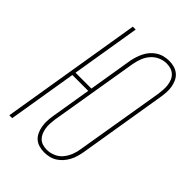

<svg xmlns="http://www.w3.org/2000/svg" viewBox="-221 -838 941 941"><g transform="rotate(45 250.0 -367.5)"><path d="M265 8Q246 8 229 3Q212 -2 199.5 -13Q187 -24 179.5 -40Q172 -56 169 -73.5Q166 -91 166.5 -109Q167 -127 170 -146L205 -358H95L36 0H16L137 -735H157L98 -377H208L246 -608Q249 -624 254.5 -641Q260 -658 268 -673.5Q276 -689 288 -702.5Q300 -716 315.5 -725.5Q331 -735 348.5 -739Q366 -743 382 -743Q401 -743 418 -738Q435 -733 448 -722Q461 -711 468.5 -695Q476 -679 479 -661.5Q482 -644 481 -626Q480 -608 477 -589L401 -127Q398 -111 393 -94Q388 -77 379.5 -61.5Q371 -46 359 -32.5Q347 -19 332 -9.5Q317 0 299.5 4Q282 8 265 8ZM265 -10Q287 -10 309.5 -19.5Q332 -29 346.5 -47Q361 -65 369.5 -86.5Q378 -108 381 -130L458 -592Q460 -608 461 -623.5Q462 -639 460 -654Q458 -669 452.5 -682.5Q447 -696 436.5 -706Q426 -716 412 -720.5Q398 -725 382 -725Q360 -725 338.5 -715.5Q317 -706 301.5 -688Q286 -670 278 -648.5Q270 -627 266 -605L189 -143Q187 -127 186 -111.5Q185 -96 187.5 -81Q190 -66 195.5 -52.5Q201 -39 211 -29Q221 -19 235.5 -14.5Q250 -10 265 -10Z"/></g></svg>

Font: Iosevka Curly Thin
Style: Italic
Weight: 100
Italic angle: -9°
Monospace: yes
Designer: Belleve Invis
Foundry: Belleve Invis
Version: Version 22.1.2; ttfautohint (v1.8.4)